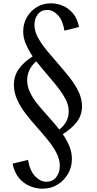

<svg xmlns="http://www.w3.org/2000/svg" viewBox="-20 -917 587 1159"><path d="M236 222Q198 222 160.5 206.5Q123 191 95 158Q67 125 56 71L149 48Q160 113 191.5 146.5Q223 180 260 180Q298 180 319.5 152.5Q341 125 341 85Q341 45 321 6.5Q301 -32 269.5 -71Q238 -110 202.5 -149.5Q167 -189 135.5 -230Q104 -271 84 -314.5Q64 -358 64 -404Q64 -459 93.5 -500.5Q123 -542 177 -577Q152 -614 136 -651.5Q120 -689 120 -727Q120 -774 142 -812.5Q164 -851 202 -874Q240 -897 287 -897Q323 -897 358.5 -882.5Q394 -868 420.5 -836.5Q447 -805 457 -754L369 -732Q359 -794 329.5 -825.5Q300 -857 265 -857Q229 -857 208.5 -831Q188 -805 188 -767Q188 -730 208.5 -691.5Q229 -653 262 -613Q295 -573 331.5 -531.5Q368 -490 401 -448Q434 -406 454.5 -363Q475 -320 475 -276Q475 -222 444 -181.5Q413 -141 359 -107Q383 -72 398.5 -35Q414 2 414 43Q414 92 390.5 132.5Q367 173 327 197.5Q287 222 236 222ZM144 -433Q144 -394 162.5 -356.5Q181 -319 211 -283Q241 -247 274.5 -210Q308 -173 338 -135Q395 -179 395 -246Q395 -281 376 -317.5Q357 -354 327.5 -391.5Q298 -429 264 -468Q230 -507 199 -547Q169 -521 156.5 -492Q144 -463 144 -433Z"/></svg>

Font: Joan
Style: Regular
Weight: 400
Designer: Paolo Biagini
Version: Version 1.001; ttfautohint (v1.8.4.7-5d5b);gftools[0.9.30]